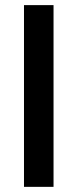

<svg xmlns="http://www.w3.org/2000/svg" viewBox="-20 -726 302 746"><path d="M73.2 0V-706.1H188V0Z"/></svg>

Font: Source Sans 3 Semibold
Style: Regular
Weight: 600
Designer: Paul D. Hunt
Foundry: Adobe
Version: Version 3.052;hotconv 1.1.0;makeotfexe 2.6.0